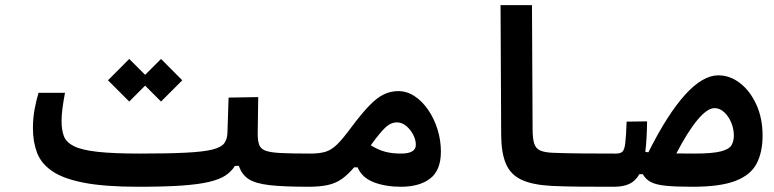

<svg xmlns="http://www.w3.org/2000/svg" viewBox="-20 -713 2970 737"><path d="M0 0Z M510.3 3.9Q382.3 3.9 302.5 -11.5Q222.7 -26.9 180.2 -56.2Q137.7 -85.4 122.1 -127Q106.4 -168.5 106.4 -220.7Q106.4 -258.3 112.5 -292Q118.7 -325.7 127.9 -356.9H229.5Q223.1 -322.8 219.7 -296.4Q216.3 -270 216.3 -248.5Q216.3 -214.4 225.1 -190.7Q233.9 -167 263.4 -152.1Q293 -137.2 353.3 -130.4Q413.6 -123.5 516.1 -123.5Q627.4 -123.5 694.3 -127Q761.2 -130.4 795.2 -138.9Q829.1 -147.5 840.6 -162.8Q852.1 -178.2 853 -202.1L857.4 -338.4L971.2 -340.3L969.2 -199.7Q969.2 -172.9 974.9 -157.2Q980.5 -141.6 999.5 -134.5Q1018.6 -127.4 1059.6 -125.5Q1100.6 -123.5 1171.9 -123.5Q1190.4 -123.5 1199.5 -110.8Q1208.5 -98.1 1208.5 -67.9Q1208.5 -29.3 1196 -12.7Q1183.6 3.9 1166 3.9Q1068.4 3.9 1013.9 -2.4Q959.5 -8.8 933.6 -26.1Q907.7 -43.5 897 -76.2H881.8Q868.7 -55.2 846.4 -40Q824.2 -24.9 783.9 -15.1Q743.7 -5.4 677.5 -0.7Q611.3 3.9 510.3 3.9ZM598.1 -323.2 537.1 -384.3 476.1 -323.2 394.5 -404.8 476.1 -486.8 537.1 -425.8 598.1 -486.8 679.7 -404.8Z M1163.1 3.9Q1137.7 3.9 1137.7 -62Q1137.7 -86.4 1146.2 -105Q1154.8 -123.5 1171.9 -123.5Q1207 -123.5 1230 -130.6Q1252.9 -137.7 1274.9 -159.4Q1296.9 -181.2 1329.1 -225.1Q1368.2 -277.3 1397.5 -307.6Q1426.8 -337.9 1453.1 -350.6Q1479.5 -363.3 1508.8 -363.3Q1542 -363.3 1571.5 -343.8Q1601.1 -324.2 1623.8 -291Q1646.5 -257.8 1659.4 -216.3Q1672.4 -174.8 1672.4 -131.3Q1672.4 -59.1 1631.1 -27.6Q1589.8 3.9 1519 3.9Q1460 3.9 1414.8 -13.4Q1369.6 -30.8 1352.5 -70.8H1339.4Q1314.9 -42 1291.5 -25.6Q1268.1 -9.3 1237.8 -2.7Q1207.5 3.9 1163.1 3.9ZM1403.3 -155.3Q1429.7 -138.7 1456.5 -131.1Q1483.4 -123.5 1519.5 -123.5Q1576.2 -123.5 1576.2 -157.2Q1576.2 -175.8 1566.2 -195.6Q1556.2 -215.3 1539.6 -229.2Q1522.9 -243.2 1503.9 -243.2Q1479.5 -243.2 1458.3 -222.7Q1437 -202.1 1403.3 -155.3Z M2337.9 3.9Q2332 3.9 2326.2 3.9Q2319.8 3.9 2314 3.9Q2258.8 3.9 2201.7 3.4Q2144.5 2.9 2095.7 0.5Q2023.4 -3.4 1981.4 -23.2Q1939.5 -43 1921.9 -84.5Q1904.3 -126 1903.8 -194.3L1901.4 -693.4H2022L2024.4 -217.3Q2024.4 -181.2 2030.5 -162.1Q2036.6 -143.1 2053.2 -135.5Q2069.8 -127.9 2102.1 -126.5Q2151.4 -124.5 2214.8 -124Q2278.3 -123.5 2343.8 -123.5Q2359.4 -123.5 2367.2 -106Q2375 -88.4 2375 -59.6Q2375 -32.7 2365.7 -14.4Q2356.4 3.9 2337.9 3.9Z M2638.2 3.9Q2572.8 3.9 2535.2 0Q2497.6 -3.9 2478 -14.4Q2458.5 -24.9 2447.3 -44.4H2434.1Q2419.9 -18.6 2396.2 -7.3Q2372.6 3.9 2335.9 3.9L2343.8 -123.5Q2361.3 -123.5 2369.1 -130.6Q2377 -137.7 2380.1 -163.6Q2383.3 -189.5 2385.3 -246.1L2463.9 -247.1Q2463.4 -212.4 2461.7 -183.1Q2460 -153.8 2457 -129.9Q2462.9 -129.4 2468.8 -128.4Q2542 -274.4 2609.6 -349.1Q2677.2 -423.8 2737.3 -423.8Q2782.2 -423.8 2820.8 -393.8Q2859.4 -363.8 2883.3 -311.5Q2907.2 -259.3 2907.2 -191.9Q2907.2 -129.4 2884.5 -85.4Q2861.8 -41.5 2803.5 -18.8Q2745.1 3.9 2638.2 3.9ZM2576.2 -124Q2605.5 -123.5 2645 -123.5Q2714.4 -123.5 2746.6 -131.8Q2778.8 -140.1 2787.8 -155.5Q2796.9 -170.9 2796.9 -192.4Q2796.9 -218.3 2786.9 -242.4Q2776.9 -266.6 2760 -282.2Q2743.2 -297.9 2722.7 -297.9Q2694.8 -297.9 2657.2 -252.7Q2619.6 -207.5 2576.2 -124Z"/></svg>

Font: CaskaydiaCove NFP SemiBold
Style: Regular
Weight: 600
Designer: Aaron Bell
Foundry: Saja Typeworks
Version: Version 2111.001; VTT 6.35;Nerd Fonts 3.1.1